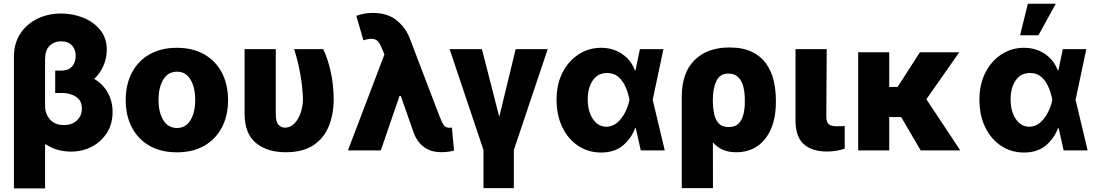

<svg xmlns="http://www.w3.org/2000/svg" viewBox="-20 -810 5914 1034"><path d="M309.3 -737.2Q371.4 -737.2 427.7 -714.8Q484 -692.5 519.7 -648.8Q555.4 -605.1 555 -540.8Q555 -498.2 537.6 -457.2Q520.2 -416.2 487.6 -384.9Q535.2 -356.9 560.7 -310.5Q586.3 -264.2 586.3 -207.7Q586.6 -143.8 556.3 -95.5Q525.9 -47.2 475.1 -20.4Q424.4 6.4 362.2 6.4Q326.7 6.4 292.4 -2.7Q258.2 -11.7 227.3 -32.7L222.7 -30.9V204.5H55V-505Q55.4 -577.4 89.8 -629.4Q124.3 -681.5 182 -709.3Q239.7 -737.2 309.3 -737.2ZM277.3 -420.5V-429.7H306.8Q340.2 -429.7 357.6 -442.8Q375 -456 381.4 -474.4Q387.8 -492.9 387.4 -509.2Q387.8 -543.7 367.4 -565.5Q346.9 -587.4 309.3 -587.4Q271.7 -587.4 247.3 -563.4Q223 -539.4 222.7 -492.2V-238.3Q223 -196.4 249.5 -166.4Q275.9 -136.4 323.9 -136.4Q367.9 -136.4 394.5 -161.8Q421.2 -187.1 420.8 -224.8Q421.2 -268.8 389.2 -289.1Q357.2 -309.3 316.1 -309.3H277.3Z M932.5 10.3Q846.9 10.3 785.2 -25Q723.4 -60.4 690.2 -123.8Q657 -187.1 657 -271Q657 -355.1 690.2 -418.5Q723.4 -481.9 785.2 -517.2Q846.9 -552.6 932.5 -552.6Q1018.5 -552.6 1080.1 -517.2Q1141.7 -481.9 1174.9 -418.5Q1208.1 -355.1 1208.1 -271Q1208.1 -187.1 1174.9 -123.8Q1141.7 -60.4 1080.1 -25Q1018.5 10.3 932.5 10.3ZM933.6 -120.7Q980.1 -120.7 1005.7 -162.6Q1031.2 -204.5 1031.2 -272Q1031.2 -339.8 1005.7 -381.9Q980.1 -424 933.6 -424Q885.3 -424 859.6 -381.9Q833.8 -339.8 833.8 -272Q833.8 -204.5 859.6 -162.6Q885.3 -120.7 933.6 -120.7Z M1297.2 -545.5H1465.2V-198.9Q1464.8 -154.8 1479.4 -138.7Q1494 -122.5 1513.5 -122.5Q1544.7 -122.5 1566.6 -145.8Q1588.4 -169 1600 -204.7Q1611.5 -240.4 1611.5 -277Q1609.4 -343.8 1596.6 -414.2Q1583.8 -484.7 1563.9 -545.5H1720.2Q1743.3 -500.7 1759.9 -428.8Q1776.6 -356.9 1777 -277Q1777 -194.6 1750.4 -129.6Q1723.7 -64.6 1666.9 -27.3Q1610.1 9.9 1518.5 9.9Q1418.3 9.9 1357.6 -40.7Q1296.9 -91.3 1297.2 -200.3Z M2358.3 9.6Q2313.9 9.6 2284.4 -5.3Q2255 -20.2 2237.2 -43Q2219.5 -65.7 2210.2 -88.8L2138.5 -293H2131.4L2030.9 0H1853.7L2050.4 -516.7L2044.7 -530.5Q2043.3 -533.7 2040.8 -539.8Q2031.6 -563.2 2021.7 -579.4Q2011.7 -595.5 1992.7 -600Q1973.7 -604.4 1937.1 -593L1898.8 -724.8Q1919.7 -732.2 1940.7 -736.3Q1961.6 -740.4 1986.2 -740.4Q2067.8 -740.4 2116.3 -700.5Q2164.8 -660.5 2186.4 -604.4L2346.6 -184.7Q2360.1 -150.6 2370 -136.2Q2380 -121.8 2400.6 -121.8Q2404.1 -121.8 2405.2 -122.2Q2406.2 -122.5 2413.7 -123.2L2425.1 0.7Q2416.5 3.6 2397.4 6.6Q2378.2 9.6 2358.3 9.6Z M2401.3 -545.5H2575.3L2668.7 -180.8L2757.1 -545.5H2929.7L2747.2 -2.1V203.1H2583.8V-2.1Z M3215.9 11.4Q3147 11 3093 -25.2Q3039.1 -61.4 3008.2 -125.4Q2977.3 -189.3 2977.3 -272.7Q2977.3 -356.2 3009.4 -419Q3041.5 -481.9 3096.1 -517.2Q3150.6 -552.6 3217 -552.6Q3280.5 -552.6 3329 -520.2Q3377.5 -487.9 3399.1 -431.8H3402.7L3426.1 -545.5H3552.9L3495 -272.7L3560 0H3430.8L3404.1 -119.7H3400.2Q3380.3 -64.6 3334.7 -26.5Q3289.1 11.7 3215.9 11.4ZM3370 -272.7 3369.7 -274.1Q3362.6 -310.7 3348.2 -343.2Q3333.8 -375.7 3309.8 -396.3Q3285.9 -416.9 3250 -416.9Q3199.6 -416.9 3172.4 -377Q3145.2 -337 3145.2 -274.9Q3145.2 -210.6 3173.1 -169Q3201 -127.5 3245.4 -127.5Q3278.4 -127.5 3303.8 -149.3Q3329.2 -171.2 3346.1 -204.4Q3362.9 -237.6 3369.7 -271.3Z M3651.6 203.1V-291.2Q3652 -418 3720.2 -486.2Q3788.4 -554.3 3908.4 -554.3Q3979.8 -554.3 4028.1 -531.4Q4076.3 -508.5 4104.9 -468.8Q4133.5 -429 4146 -378.2Q4158.4 -327.4 4158.4 -271.3V-261.4Q4158.7 -179 4133.2 -118.1Q4107.6 -57.2 4059.8 -23.6Q4012.1 9.9 3945 9.9Q3902.7 9.9 3872 -3.9Q3841.3 -17.8 3819.2 -43.3L3819.6 203.1ZM3818.9 -261.7Q3819.2 -229 3825.6 -197.8Q3832 -166.5 3850.1 -146.1Q3868.3 -125.7 3904.1 -125.7Q3940.7 -125.7 3959.3 -146.3Q3978 -166.9 3984.7 -198.3Q3991.5 -229.8 3991.1 -261.4V-271.3Q3991.5 -309.3 3983.5 -341.6Q3975.5 -373.9 3956.3 -393.8Q3937.1 -413.7 3902.7 -413.7Q3856.5 -413.7 3837.9 -373.6Q3819.2 -333.5 3818.9 -272Z M4264.2 -545.5H4432.2L4430 -182.5Q4430.4 -152 4443.2 -141Q4456 -130 4485.4 -130Q4501.1 -130 4510.5 -130.5Q4519.9 -131 4529.1 -131.4V-9.6Q4484.4 6 4432.9 6Q4354.4 6 4309.7 -32.7Q4264.9 -71.4 4264.2 -158.7Z M4768.8 -528.4V-342H4814.3L4933.9 -528.4H5146L4968.8 -275.6L5151.6 0H4938.2L4833.1 -179.7H4768.8V0H4601.6V-528.4Z M5493.3 11.4Q5424.4 11 5370.4 -25.2Q5316.4 -61.4 5285.5 -125.4Q5254.6 -189.3 5254.6 -272.7Q5254.6 -356.2 5286.8 -419Q5318.9 -481.9 5373.4 -517.2Q5427.9 -552.6 5494.3 -552.6Q5557.9 -552.6 5606.4 -520.2Q5654.8 -487.9 5676.5 -431.8H5680L5703.5 -545.5H5830.3L5772.4 -272.7L5837.4 0H5708.1L5681.5 -119.7H5677.6Q5657.7 -64.6 5612 -26.5Q5566.4 11.7 5493.3 11.4ZM5647.4 -272.7 5647 -274.1Q5639.9 -310.7 5625.5 -343.2Q5611.2 -375.7 5587.2 -396.3Q5563.2 -416.9 5527.3 -416.9Q5476.9 -416.9 5449.8 -377Q5422.6 -337 5422.6 -274.9Q5422.6 -210.6 5450.5 -169Q5478.3 -127.5 5522.7 -127.5Q5555.8 -127.5 5581.1 -149.3Q5606.5 -171.2 5623.4 -204.4Q5640.3 -237.6 5647 -271.3ZM5473.4 -620 5515.6 -789.8H5665.8L5572.4 -620Z"/></svg>

Font: Inter UI Extra Bold
Style: Regular
Weight: 800
Designer: Rasmus Andersson
Foundry: rsms
Version: 3.2;8d6f07862